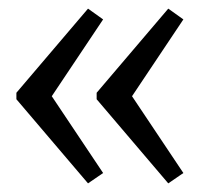

<svg xmlns="http://www.w3.org/2000/svg" viewBox="-20 -466 478 445"><path d="M184 -41 18 -236V-251L184 -446L219 -421L100 -243L219 -65ZM370 -41 204 -236V-251L370 -446L405 -421L286 -243L405 -65Z"/></svg>

Font: Piazzolla Thin Medium
Style: Regular
Weight: 500
Version: Version 2.005